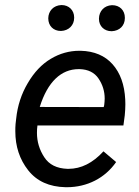

<svg xmlns="http://www.w3.org/2000/svg" viewBox="-20 -742 559 771"><path d="M173.8 -668.5C173.8 -637.7 194.8 -617.7 224.1 -617.7C224.6 -617.7 225.1 -617.7 225.6 -617.7C256.3 -619.1 277.8 -640.6 277.8 -670.4C277.8 -670.9 277.8 -671.4 277.8 -671.9C277.8 -701.2 256.3 -721.7 227.5 -721.7C227.1 -721.7 226.6 -721.7 226.1 -721.7C194.8 -720.2 174.3 -698.2 173.8 -668.5ZM377.4 -667.5C377.4 -667 377.4 -666.5 377.4 -666C377.4 -636.7 398.9 -616.7 427.7 -616.7C428.2 -616.7 428.7 -616.7 429.2 -616.7C460 -618.2 481.4 -638.7 481.4 -669.4C481.4 -669.9 481.4 -670.4 481.4 -670.9C481.4 -700.7 460.4 -721.2 430.7 -721.2C430.2 -721.2 429.7 -721.2 429.2 -721.2C398.4 -719.7 377.9 -697.3 377.4 -667.5ZM243.7 9.8C245.1 9.8 246.6 9.8 248 9.8C330.6 9.8 401.9 -27.3 446.3 -91.3L395.5 -134.3C352.5 -87.4 305.7 -64 254.9 -64C253.9 -64 252.4 -64 251 -64C208 -65.4 176.8 -81.1 157.7 -110.8C138.2 -140.6 128.4 -173.3 128.4 -208.5C128.4 -218.3 128.9 -228 130.4 -238.3H475.6L481 -278.8C482.4 -293.5 483.4 -308.6 483.4 -323.2C483.4 -329.6 483.4 -335.9 482.9 -342.3C480 -401.9 462.9 -449.2 432.1 -483.9C401.4 -518.6 358.4 -536.6 304.2 -538.1C302.2 -538.1 300.8 -538.1 298.8 -538.1C258.3 -538.1 219.7 -527.3 184.1 -505.9C147.9 -484.4 117.2 -452.1 91.8 -408.7C65.9 -365.2 50.3 -317.4 44.9 -265.1L42.5 -244.1C41.5 -233.9 41.5 -224.1 41.5 -214.8C41.5 -154.3 58.6 -102.1 93.3 -58.1C127.9 -14.2 177.7 8.3 243.7 9.8ZM299.8 -464.4C334 -463.4 359.4 -450.7 375.5 -426.8C392.1 -402.3 400.4 -375.5 400.4 -346.2C400.4 -337.4 399.4 -329.1 398.4 -319.8L396.5 -312L139.6 -312.5C171.4 -414.1 226.1 -464.4 295.9 -464.4C297.4 -464.4 298.3 -464.4 299.8 -464.4Z"/></svg>

Font: Roboto
Style: Italic
Weight: 400
Italic angle: -12°
Designer: Google
Version: Version 2.137; 2017